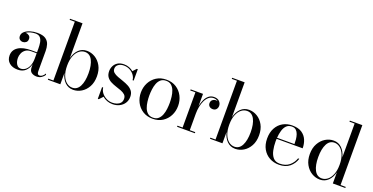

<svg xmlns="http://www.w3.org/2000/svg" viewBox="-27 -1480 4306 2219"><g transform="rotate(20 2125.5 -370.0)"><path d="M266.5 -255H332V-304.5Q332 -340.5 326.2 -374.8Q320.5 -409 301.5 -431.2Q282.5 -453.5 242.5 -453.5Q212.5 -453.5 181.5 -445.2Q150.5 -437 128.5 -420.5Q132 -421 135.5 -421Q157 -421 174.8 -407.2Q192.5 -393.5 192.5 -368Q192.5 -338 174.2 -324.5Q156 -311 135.5 -311Q112.5 -311 96.8 -325Q81 -339 81 -366Q81 -397 107 -420Q133 -443 174 -455.5Q215 -468 260.5 -468Q329.5 -468 363.8 -444Q398 -420 409.2 -382.5Q420.5 -345 420.5 -304.5V-54Q420.5 -37 426.5 -24.8Q432.5 -12.5 452.5 -12.5Q467 -12.5 484.5 -25.5Q502 -38.5 512 -59.5L519 -47Q505.5 -22.5 480.2 -6.2Q455 10 420.5 10Q385.5 10 358.8 -8Q332 -26 332 -76.5V-109Q318.5 -54.5 282.8 -22.2Q247 10 188.5 10Q123.5 10 84.8 -23.2Q46 -56.5 46 -113.5Q46 -180.5 103 -217.8Q160 -255 266.5 -255ZM218.5 -13Q247 -13 273 -31.2Q299 -49.5 315.5 -87Q332 -124.5 332 -182V-243.5H266.5Q222.5 -243.5 196 -224Q169.5 -204.5 157.8 -175.8Q146 -147 146 -119.5Q146 -94.5 153.2 -70Q160.5 -45.5 176.5 -29.2Q192.5 -13 218.5 -13Z M621.5 -736.5H558V-750H711.5V-321.5Q728 -389 769 -429Q810 -469 870 -469Q923.5 -469 971 -440.5Q1018.5 -412 1048.2 -358.5Q1078 -305 1078 -230Q1078 -155 1048.2 -101.2Q1018.5 -47.5 971 -18.8Q923.5 10 870 10Q810 10 769 -30.5Q728 -71 711.5 -138.5V0H558V-13.5H621.5ZM711.5 -230Q711.5 -159 731 -110Q750.5 -61 782.8 -35.5Q815 -10 853 -10Q913 -10 943.8 -69.8Q974.5 -129.5 974.5 -230Q974.5 -330.5 943.8 -389.8Q913 -449 853 -449Q815 -449 782.8 -423.8Q750.5 -398.5 731 -349.8Q711.5 -301 711.5 -230Z M1188 10H1176V-134H1189.5Q1193.5 -98.5 1216.2 -69.2Q1239 -40 1273.5 -22.5Q1308 -5 1347.5 -5Q1376 -5 1402 -13.8Q1428 -22.5 1444.8 -42Q1461.5 -61.5 1461.5 -93Q1461.5 -124.5 1441.8 -142.8Q1422 -161 1391 -172.8Q1360 -184.5 1325.2 -195.5Q1290.5 -206.5 1259.5 -222.5Q1228.5 -238.5 1209 -265.8Q1189.5 -293 1189.5 -337.5Q1189.5 -369.5 1204 -399.8Q1218.5 -430 1249 -449.5Q1279.5 -469 1327 -469Q1361.5 -469 1390.8 -457.5Q1420 -446 1442 -427L1481.5 -470H1493.5V-330H1480Q1478 -360.5 1458.2 -389Q1438.5 -417.5 1404.8 -436.2Q1371 -455 1328 -455Q1289.5 -455 1262.5 -436Q1235.5 -417 1235.5 -383.5Q1235.5 -355 1256.2 -337.5Q1277 -320 1309.5 -307.8Q1342 -295.5 1378.5 -283.2Q1415 -271 1447.5 -253.8Q1480 -236.5 1500.5 -209.5Q1521 -182.5 1521 -139.5Q1521 -95 1499 -61.2Q1477 -27.5 1439.5 -8.8Q1402 10 1354.5 10Q1319 10 1286.8 -2.2Q1254.5 -14.5 1230.5 -35.5Z M1618.5 -230Q1618.5 -295 1646.5 -349.5Q1674.5 -404 1726 -437Q1777.5 -470 1848 -470Q1918.5 -470 1969.8 -437Q2021 -404 2048.8 -349.5Q2076.5 -295 2076.5 -230Q2076.5 -165 2048.8 -110.5Q2021 -56 1969.8 -23Q1918.5 10 1848 10Q1777.5 10 1726 -23Q1674.5 -56 1646.5 -110.5Q1618.5 -165 1618.5 -230ZM1722 -230Q1722 -195 1726.8 -155.5Q1731.5 -116 1744.5 -81.5Q1757.5 -47 1782.5 -25.2Q1807.5 -3.5 1848 -3.5Q1888.5 -3.5 1913.2 -25.2Q1938 -47 1951.2 -81.5Q1964.5 -116 1969 -155.5Q1973.5 -195 1973.5 -230Q1973.5 -265.5 1969 -304.8Q1964.5 -344 1951.2 -378.5Q1938 -413 1913.2 -434.8Q1888.5 -456.5 1848 -456.5Q1807.5 -456.5 1782.5 -434.8Q1757.5 -413 1744.5 -378.5Q1731.5 -344 1726.8 -304.8Q1722 -265.5 1722 -230Z M2147 -13.5H2210.5V-446.5H2147V-460H2299V-309Q2307 -352.5 2324 -389.2Q2341 -426 2368.2 -448Q2395.5 -470 2434 -470Q2476 -470 2499 -446.8Q2522 -423.5 2522 -393Q2522 -367.5 2506.8 -349.8Q2491.5 -332 2465 -332Q2437.5 -332 2421.8 -347Q2406 -362 2406 -384.5Q2406 -413 2424.5 -427.2Q2443 -441.5 2464.5 -441.5Q2476 -441.5 2486 -438Q2464.5 -456 2433 -456Q2399.5 -456 2374.5 -435.5Q2349.5 -415 2332.5 -380.2Q2315.5 -345.5 2307.2 -303.2Q2299 -261 2299 -217.5V-13.5H2366V0H2147Z M2615.5 -736.5H2552V-750H2705.5V-321.5Q2722 -389 2763 -429Q2804 -469 2864 -469Q2917.5 -469 2965 -440.5Q3012.5 -412 3042.2 -358.5Q3072 -305 3072 -230Q3072 -155 3042.2 -101.2Q3012.5 -47.5 2965 -18.8Q2917.5 10 2864 10Q2804 10 2763 -30.5Q2722 -71 2705.5 -138.5V0H2552V-13.5H2615.5ZM2705.5 -230Q2705.5 -159 2725 -110Q2744.5 -61 2776.8 -35.5Q2809 -10 2847 -10Q2907 -10 2937.8 -69.8Q2968.5 -129.5 2968.5 -230Q2968.5 -330.5 2937.8 -389.8Q2907 -449 2847 -449Q2809 -449 2776.8 -423.8Q2744.5 -398.5 2725 -349.8Q2705.5 -301 2705.5 -230Z M3601.5 -135Q3582 -72.5 3532.5 -31.2Q3483 10 3400.5 10Q3336.5 10 3284.5 -18.8Q3232.5 -47.5 3202 -101.2Q3171.5 -155 3171.5 -230Q3171.5 -305 3200.8 -358.8Q3230 -412.5 3280.5 -441.2Q3331 -470 3395.5 -470Q3469 -470 3513 -440.8Q3557 -411.5 3576.8 -364.2Q3596.5 -317 3596.5 -262.5H3276Q3275 -247 3275 -230Q3275 -173 3286 -121.5Q3297 -70 3325.2 -37.5Q3353.5 -5 3406.5 -5Q3477.5 -5 3522.5 -42.2Q3567.5 -79.5 3586.5 -135ZM3395.5 -456.5Q3354 -456.5 3329 -431.5Q3304 -406.5 3292 -365.2Q3280 -324 3276.5 -276H3490.5Q3491 -302.5 3488 -333.5Q3485 -364.5 3475.5 -392.5Q3466 -420.5 3447 -438.5Q3428 -456.5 3395.5 -456.5Z M4216.5 -13.5V0H4063V-138Q4046.5 -70.5 4005.5 -30.5Q3964.5 9.5 3905 9.5Q3851.5 9.5 3804 -19Q3756.5 -47.5 3726.5 -101Q3696.5 -154.5 3696.5 -229.5Q3696.5 -304.5 3726.5 -358.2Q3756.5 -412 3804 -440.8Q3851.5 -469.5 3905 -469.5Q3964.5 -469.5 4005.5 -429.2Q4046.5 -389 4063 -321.5V-736.5H3999.5V-750H4153V-13.5ZM4063 -229.5Q4063 -300.5 4043.2 -349.5Q4023.5 -398.5 3991.2 -424Q3959 -449.5 3921.5 -449.5Q3861.5 -449.5 3830.8 -389.8Q3800 -330 3800 -229.5Q3800 -129 3830.8 -70Q3861.5 -11 3921.5 -11Q3959 -11 3991.2 -36.2Q4023.5 -61.5 4043.2 -110.2Q4063 -159 4063 -229.5Z"/></g></svg>

Font: Bodoni* 16
Style: Regular
Weight: 400
Version: Version 2.2